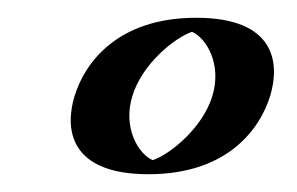

<svg xmlns="http://www.w3.org/2000/svg" viewBox="-20 -196 334 216"><path d="M88.9 -88C74.2 -40 101 0 147 0C193 0 244.2 -40 258.9 -88C273.6 -136 246.8 -176 200.8 -176C154.8 -176 103.6 -136 88.9 -88ZM103.9 -88C91.7 -48 114.4 -15 151.6 -15C188.8 -15 231.7 -48 243.9 -88C256.1 -128 233.4 -161 196.2 -161C159 -161 116.1 -128 103.9 -88ZM103.9 -88C116.1 -128 159 -161 196.2 -161C233.4 -161 256.1 -128 243.9 -88C231.7 -48 188.8 -15 151.6 -15C114.4 -15 91.7 -48 103.9 -88ZM88.9 -88C103.6 -136 154.8 -176 200.8 -176C246.8 -176 273.6 -136 258.9 -88C244.2 -40 193 0 147 0C101 0 74.2 -40 88.9 -88ZM128.9 -88C139.9 -124.1 176.4 -153.5 196 -160.2C212 -153.3 229.9 -123.9 218.9 -88C207.9 -51.9 171.4 -22.5 151.8 -15.8C135.8 -22.7 117.9 -52.1 128.9 -88ZM63.9 -88C52.8 -51.7 57.3 0 147 0C236.8 0 272.8 -51.8 283.9 -88C295 -124.3 290.5 -176 200.8 -176C111 -176 75 -124.2 63.9 -88Z"/></svg>

Font: Hussar Outliner
Style: Obl
Weight: 700
Foundry: Cannot Into Space Fonts
Version: Version 0.92